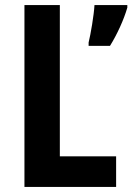

<svg xmlns="http://www.w3.org/2000/svg" viewBox="-20 -734 520 754"><path d="M76 0H436V-120H215V-714H76ZM480 -704V-714H351C349 -675 336 -599 328 -567V-554H412C440 -599 466 -656 480 -704Z"/></svg>

Font: Noto Sans Gujarati UI Condensed
Style: Bold
Weight: 700
Width: 3
Designer: Jelle Bosma - Monotype Design Team, Universal Thirst
Foundry: Monotype Imaging Inc.
Version: Version 2.106